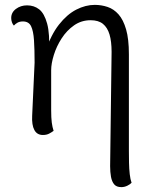

<svg xmlns="http://www.w3.org/2000/svg" viewBox="-20 -541 619 788"><path d="M478 227Q458 227 448.5 215.5Q439 204 435.5 184.5Q432 165 432 141L438 -328Q438 -371 429.5 -399.5Q421 -428 402.5 -443Q384 -458 352 -458Q314 -458 284 -437Q254 -416 233 -383.5Q212 -351 201 -315.5Q190 -280 190 -253V-88Q190 -57 192.5 -38Q195 -19 200 -4Q192 2 181.5 7.5Q171 13 156 13Q132 13 121 -7.5Q110 -28 112 -66L122 -284Q122 -338 119.5 -376Q117 -414 107.5 -433.5Q98 -453 74 -453Q61 -453 52 -448Q43 -443 37 -436Q32 -441 29 -449.5Q26 -458 26 -467Q26 -490 45.5 -504.5Q65 -519 91 -519Q120 -519 141 -502.5Q162 -486 173.5 -444Q185 -402 181 -326L167 -331Q189 -398 222 -440Q255 -482 293 -501.5Q331 -521 369 -521Q396 -521 421.5 -512.5Q447 -504 466.5 -482Q486 -460 497.5 -420.5Q509 -381 509 -318V79Q509 101 509.5 126.5Q510 152 512.5 174Q515 196 520 209Q515 215 503 221Q491 227 478 227Z"/></svg>

Font: Arima Thin
Style: Regular
Weight: 400
Version: Version 1.100